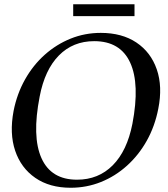

<svg xmlns="http://www.w3.org/2000/svg" viewBox="-20 -870 790 905"><path d="M313 15Q214 15 146.5 -31.5Q79 -78 51.5 -159.5Q24 -241 44 -347Q60 -428 98 -495.5Q136 -563 191 -612Q246 -661 313 -688Q380 -715 455 -715Q555 -715 623 -669.5Q691 -624 719 -543Q747 -462 726 -357Q710 -275 672 -207Q634 -139 578.5 -89Q523 -39 455.5 -12Q388 15 313 15ZM343 -23Q444 -23 511.5 -91Q579 -159 604 -286Q640 -474 593.5 -575Q547 -676 424 -676Q324 -676 257.5 -608.5Q191 -541 167 -415Q130 -226 175.5 -124.5Q221 -23 343 -23ZM325 -794V-850H614V-794Z"/></svg>

Font: Wittgenstein-Italic Regular
Style: Italic
Weight: 400
Italic angle: -11°
Designer: Jörg Drees
Foundry: Jörg Drees
Version: Version 1.000; ttfautohint (v1.8.4.7-5d5b)